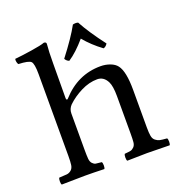

<svg xmlns="http://www.w3.org/2000/svg" viewBox="-133 -849 905 964"><g transform="rotate(-20 320.0 -367.0)"><path d="M389 -734Q423 -671 487 -587Q478 -572 465 -569Q413 -607 374 -654Q325 -597 282 -569Q269 -573 261 -587Q329 -675 361 -734Q377 -738 389 -734ZM201 -317V-122Q201 -90 202.5 -74Q204 -58 212.5 -49Q221 -40 229.5 -38.5Q238 -37 261 -35Q265 -30 265 -16Q265 -2 261 2Q201 0 158 0Q112 0 34 2Q30 -2 30 -16Q30 -30 34 -35Q63 -36 75.5 -37.5Q88 -39 98.5 -48Q109 -57 111.5 -73.5Q114 -90 114 -122V-559Q114 -615 102 -627Q90 -639 36 -641Q32 -645 30 -655Q28 -665 30 -671Q64 -674 119.5 -682.5Q175 -691 192 -698Q205 -698 205 -688Q201 -648 201 -583L200 -400Q200 -394 202 -391.5Q204 -389 206 -390Q208 -391 210 -393Q297 -490 419 -490Q446 -490 470 -481Q494 -472 506 -456Q533 -421 533 -322V-122Q533 -92 536 -75.5Q539 -59 550 -50.5Q561 -42 572 -39.5Q583 -37 610 -35Q614 -30 614 -16Q614 -2 610 2Q524 0 490 0Q455 0 384 2Q380 -2 380 -16Q380 -30 384 -35Q407 -37 416 -39Q425 -41 434 -50Q443 -59 444.5 -75Q446 -91 446 -122V-321Q446 -374 434 -398Q416 -434 381 -434Q338 -434 294 -412Q250 -390 218 -359Q201 -341 201 -317Z"/></g></svg>

Font: Linux Libertine Mono O
Style: Mono
Weight: 400
Designer: Philipp H. Poll
Foundry: Philipp H. Poll
Version: Version 5.1.7